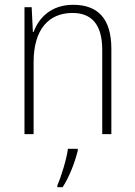

<svg xmlns="http://www.w3.org/2000/svg" viewBox="-20 -559 562 800"><path d="M285 -539C193 -539 142 -485 120 -426H117L112 -529H82V0H120V-300C120 -438 184 -505 282 -505C361 -505 406 -458 406 -351V0H444V-356C444 -482 387 -539 285 -539ZM304 69V61H263C258 103 234 180 219 213V221H241C270 176 292 117 304 69Z"/></svg>

Font: Noto Sans Devanagari UI SemiCondensed ExtraLight
Style: Regular
Weight: 200
Width: 4
Designer: Jelle Bosma - Monotype Design Team
Foundry: Monotype Imaging Inc.
Version: Version 2.004